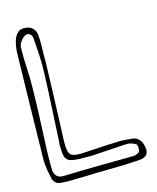

<svg xmlns="http://www.w3.org/2000/svg" viewBox="-118 -803 778 954"><g transform="rotate(-15 271.0 -326.0)"><path d="M144 -124Q143 -72 157 -58Q171 -44 214 -46Q258 -48 301 -51Q344 -54 387 -55Q410 -57 431.5 -55.5Q453 -54 475 -52Q495 -50 507.5 -37Q520 -24 525 -5Q542 56 480 60Q404 65 332.5 65.5Q261 66 185 69Q157 69 124 70Q91 71 62 66Q55 64 47 55.5Q39 47 37 40Q31 14 26.5 -12Q22 -38 22 -65Q24 -203 27 -341Q30 -479 33 -616Q35 -650 45 -680Q53 -700 67 -712Q81 -724 104 -721Q127 -720 142 -705Q157 -690 158 -665Q160 -637 159 -608Q158 -579 158 -550Q159 -550 158 -520Q157 -490 155.5 -441Q154 -392 152 -335Q150 -278 148 -222.5Q146 -167 144 -124ZM267 -22H219Q173 -22 151 -28.5Q129 -35 123.5 -57Q118 -79 119 -126Q119 -128 120 -129Q124 -216 129 -303Q134 -390 137 -477Q139 -522 136.5 -566.5Q134 -611 131 -657Q130 -677 116 -685Q102 -693 86 -680Q75 -672 66.5 -658Q58 -644 58 -630Q57 -578 60 -526.5Q63 -475 62 -424Q61 -341 57 -258Q53 -175 50 -92Q50 -70 49.5 -48Q49 -26 50 -3Q52 16 63.5 28Q75 40 100 39Q190 36 280 35Q370 34 461 33Q469 32 478.5 28Q488 24 491 18Q494 10 493.5 -2.5Q493 -15 488 -19Q478 -26 464.5 -30Q451 -34 437 -33Q416 -32 387.5 -30Q359 -28 331 -26.5Q303 -25 285 -23.5Q267 -22 267 -22Z"/></g></svg>

Font: Shizuru
Style: Regular
Weight: 400
Version: Version 1.000